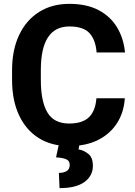

<svg xmlns="http://www.w3.org/2000/svg" viewBox="-20 -741 694 987"><path d="M475.6 -235.8H621.6Q617.2 -164.1 582 -108.6Q546.9 -53.2 484.6 -21.7Q422.4 9.8 335.4 9.8Q244.1 9.8 178.5 -31.7Q112.8 -73.2 77.4 -149.7Q42 -226.1 42 -330.6V-379.9Q42 -484.4 78.4 -561Q114.7 -637.7 180.9 -679.4Q247.1 -721.2 336.4 -721.2Q425.3 -721.2 486.6 -689Q547.9 -656.7 581.8 -600.3Q615.7 -543.9 622.6 -471.2H476.6Q471.7 -535.6 440.4 -570.3Q409.2 -605 336.4 -605Q189.9 -605 189.9 -380.9V-330.6Q189.9 -220.2 223.6 -163.1Q257.3 -106 335.4 -106Q403.8 -106 437.3 -138.4Q470.7 -170.9 475.6 -235.8ZM283.2 -2H389.2L383.8 26.9Q411.1 31.7 434.3 50.3Q457.5 68.8 457.5 111.3Q457.5 163.1 414.1 194.6Q370.6 226.1 286.1 226.1L282.7 147.9Q306.6 147.9 322.5 138.4Q338.4 128.9 338.4 106.4Q338.4 86.4 321.8 78.4Q305.2 70.3 268.1 67.9Z"/></svg>

Font: Vazirmatn RD UI
Style: Bold
Weight: 700
Designer: Saber Rastikerdar
Foundry: Saber Rastikerdar
Version: Version 33.003